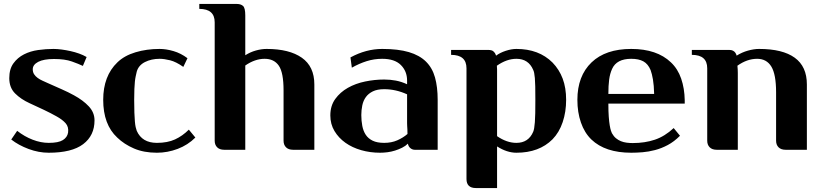

<svg xmlns="http://www.w3.org/2000/svg" viewBox="-20 -759 4169 973"><path d="M400 -425Q379 -435 344 -447.5Q309 -460 254 -460Q201 -460 173.5 -445.5Q146 -431 146 -408Q146 -393 153 -382.5Q160 -372 171 -364Q182 -356 195.5 -350Q209 -344 222 -338Q260 -321 293 -306.5Q326 -292 355 -276Q401 -251 430 -220Q459 -189 459 -149Q459 -72 401.5 -28.5Q344 15 227 15Q176 15 125 -4Q74 -23 37 -52L67 -96Q104 -67 145.5 -51Q187 -35 227 -35Q276 -35 298.5 -49Q321 -63 325 -87Q329 -116 312.5 -134.5Q296 -153 267 -169Q237 -186 202 -202.5Q167 -219 130 -236Q86 -256 56.5 -285.5Q27 -315 27 -363Q27 -409 48 -438Q69 -467 101.5 -483.5Q134 -500 173.5 -505.5Q213 -511 251 -511Q270 -511 292.5 -508Q315 -505 337.5 -500Q360 -495 381 -487.5Q402 -480 419 -470Z M970 -62Q932 -24 880.5 -4.5Q829 15 775 15Q709 15 659 -6.5Q609 -28 574 -62Q503 -128 503 -253Q503 -374 575 -443Q610 -477 666.5 -494Q723 -511 789 -511Q822 -511 859.5 -500Q897 -489 930 -464L909 -420Q872 -446 842 -453.5Q812 -461 789 -461Q747 -461 714.5 -444.5Q682 -428 673 -396Q670 -383 667.5 -371.5Q665 -360 663.5 -345Q662 -330 661 -308Q660 -286 660 -253Q660 -214 661 -188Q662 -162 663.5 -144Q665 -126 667.5 -115Q670 -104 673 -96Q700 -35 775 -35Q829 -35 867 -52.5Q905 -70 937 -102Z M1331 -511Q1446 -511 1509.5 -466.5Q1573 -422 1573 -331V0H1465Q1442 0 1429.5 -12.5Q1417 -25 1417 -46V-301Q1417 -391 1393 -426Q1369 -461 1321 -461Q1272 -461 1223 -427V0H1116Q1093 0 1080.5 -12.5Q1068 -25 1068 -46V-646Q1068 -714 990 -714V-739H1180Q1200 -739 1211.5 -729Q1223 -719 1223 -681V-479Q1248 -495 1276.5 -503Q1305 -511 1331 -511Z M2198 0H2082Q2070 0 2060 -8Q2050 -16 2047 -31Q2035 -19 2018 -10.5Q2001 -2 1982 4Q1963 10 1943.5 12.5Q1924 15 1906 15Q1856 15 1810.5 2Q1765 -11 1730.5 -35.5Q1696 -60 1675 -95Q1654 -130 1654 -174Q1654 -223 1679 -257.5Q1704 -292 1743 -314Q1782 -336 1830.5 -346Q1879 -356 1927 -356Q1958 -356 1986.5 -350.5Q2015 -345 2043 -332V-351Q2043 -398 2011.5 -429.5Q1980 -461 1917 -461Q1876 -461 1838 -449Q1800 -437 1763 -416L1756 -468Q1835 -511 1917 -511Q1998 -511 2052 -495Q2106 -479 2138.5 -447Q2171 -415 2184.5 -366.5Q2198 -318 2198 -253ZM2043 -281Q1986 -307 1927 -307Q1892 -307 1869.5 -296Q1847 -285 1834 -267Q1821 -249 1816 -225Q1811 -201 1811 -176Q1811 -147 1816 -121Q1821 -95 1833.5 -76Q1846 -57 1868.5 -46Q1891 -35 1927 -35Q1964 -35 1993.5 -48Q2023 -61 2045 -80Q2045 -95 2044.5 -103.5Q2044 -112 2043.5 -119.5Q2043 -127 2043 -135Q2043 -143 2043 -157Z M2693 -253Q2693 -294 2692.5 -320.5Q2692 -347 2690.5 -363.5Q2689 -380 2687 -389.5Q2685 -399 2682 -405Q2658 -461 2597 -461Q2548 -461 2498 -426Q2499 -416 2499 -407Q2499 -398 2499 -389V-69Q2548 -35 2597 -35Q2658 -35 2682 -91Q2685 -98 2687 -109.5Q2689 -121 2690.5 -139.5Q2692 -158 2692.5 -185.5Q2693 -213 2693 -253ZM2344 -413Q2344 -481 2266 -481V-506H2455Q2462 -506 2470.5 -504Q2479 -502 2484 -495Q2489 -490 2491 -484.5Q2493 -479 2494 -477Q2514 -492 2543 -501.5Q2572 -511 2597 -511Q2711 -511 2780 -442Q2814 -407 2831.5 -360.5Q2849 -314 2849 -253Q2849 -192 2831.5 -140Q2814 -88 2780 -53Q2712 15 2597 15Q2549 15 2499 -17V194H2392Q2344 194 2344 148Z M3295 -283Q3294 -327 3289 -356Q3284 -385 3277 -404Q3264 -435 3240.5 -448Q3217 -461 3179 -461Q3105 -461 3082 -410Q3071 -386 3067 -355.5Q3063 -325 3063 -283ZM3179 15Q3047 15 2977 -52Q2942 -86 2924 -138Q2906 -190 2906 -253Q2906 -374 2978 -443Q3049 -511 3179 -511Q3309 -511 3380 -443Q3415 -410 3432 -360.5Q3449 -311 3450 -251V-234H3063Q3063 -194 3065 -167.5Q3067 -141 3070 -123.5Q3073 -106 3076 -97Q3079 -88 3081 -84Q3090 -68 3101.5 -58.5Q3113 -49 3126.5 -43.5Q3140 -38 3155.5 -36Q3171 -34 3186 -34Q3248 -34 3298.5 -51Q3349 -68 3394 -110L3426 -71Q3396 -41 3364 -24Q3332 -7 3299.5 1.5Q3267 10 3236.5 12.5Q3206 15 3179 15Z M3719 0H3612Q3589 0 3576.5 -12.5Q3564 -25 3564 -46V-413Q3564 -481 3486 -481V-506H3676Q3697 -506 3707 -491Q3712 -483 3713 -477Q3740 -494 3770.5 -502.5Q3801 -511 3827 -511Q3946 -511 4007.5 -466.5Q4069 -422 4069 -331V0H3961Q3938 0 3925.5 -12.5Q3913 -25 3913 -46V-291Q3913 -382 3889 -421.5Q3865 -461 3817 -461Q3766 -461 3717 -426Q3718 -416 3718.5 -407Q3719 -398 3719 -389Z"/></svg>

Font: Cafe24 Danjunghae
Style: Regular
Weight: 400
Designer: Cafe24 thkim, hmlim, mnelim, nhlee, sslee, sskim, smlim, yjkim, sdjeong, hskwak & 4IRTF
Foundry: Cafe24
Version: Version 1.000